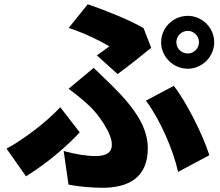

<svg xmlns="http://www.w3.org/2000/svg" viewBox="-20 -824 1040 908"><path d="M814 -624C814 -654 838 -678 868 -678C897 -678 921 -654 921 -624C921 -595 897 -571 868 -571C838 -571 814 -595 814 -624ZM742 -624C742 -556 799 -499 868 -499C936 -499 993 -556 993 -624C993 -693 936 -749 868 -749C799 -749 742 -693 742 -624ZM438 -562 536 -474C578 -503 667 -575 695 -598L659 -691C586 -733 481 -774 395 -804L305 -692C380 -667 454 -631 497 -605C484 -595 461 -578 438 -562ZM281 -110 304 49C355 59 414 64 465 64C586 64 679 17 679 -123C679 -217 624 -307 509 -420C482 -447 456 -471 423 -503L304 -404C340 -379 376 -348 403 -323C441 -288 509 -197 509 -140C509 -104 485 -86 431 -86C391 -86 338 -94 281 -110ZM822 -11 970 -90C940 -186 861 -343 802 -418L670 -348C736 -261 800 -114 822 -11ZM357 -198 265 -317C204 -251 99 -169 11 -121L103 10C215 -60 302 -139 357 -198Z"/></svg>

Font: Noto Sans CJK TC Black
Style: Regular
Weight: 900
Designer: Ryoko NISHIZUKA 西塚涼子 (kana, bopomofo & ideographs); Paul D. Hunt (Latin, Greek & Cyrillic); Sandoll Communications 산돌커뮤니
Foundry: Adobe
Version: Version 2.004;hotconv 1.0.118;makeotfexe 2.5.65603